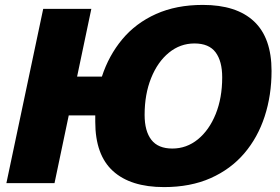

<svg xmlns="http://www.w3.org/2000/svg" viewBox="-20 -746 1141 782"><path d="M6 0 156 -710H352L294 -434H395Q423 -520 478 -586Q533 -652 615.5 -689Q698 -726 806 -726Q943 -726 1014.5 -659Q1086 -592 1086 -457Q1086 -358 1058 -272Q1030 -186 975 -121.5Q920 -57 838 -20.5Q756 16 648 16Q512 16 440 -49.5Q368 -115 368 -250Q368 -263 368 -276H260L202 0ZM682 -141Q740 -141 786 -178.5Q832 -216 858.5 -281.5Q885 -347 885 -431Q885 -497 858 -533Q831 -569 772 -569Q714 -569 668 -531.5Q622 -494 595.5 -428Q569 -362 569 -278Q569 -212 596.5 -176.5Q624 -141 682 -141Z"/></svg>

Font: Geist Black
Style: Italic
Weight: 900
Italic angle: -12°
Designer: Basement.studio, Andrés Briganti, Mateo Zaragoza
Foundry: Basement.studio, Vercel, Andrés Briganti, Guido Ferreyra, Mateo Zaragoza
Version: Version 1.500; ttfautohint (v1.8.4.7-5d5b)